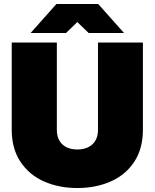

<svg xmlns="http://www.w3.org/2000/svg" viewBox="-20 -934 778 966"><path d="M39 -281V-720H266V-281Q266 -234 293.5 -208Q321 -182 369 -182Q417 -182 445 -208Q473 -234 473 -281V-720H699V-281Q699 -186 655.5 -120Q612 -54 537 -21Q462 12 369 12Q276 12 201.5 -21Q127 -54 83 -120Q39 -186 39 -281ZM604 -768H426L369 -823L312 -768H134L264 -914H474Z"/></svg>

Font: Aspekta 1000
Style: Regular
Weight: 1000
Designer: Ivo Dolenc
Version: Version 2.000